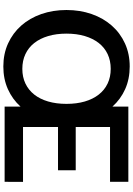

<svg xmlns="http://www.w3.org/2000/svg" viewBox="152 -923 778 1122"><g transform="rotate(90 541.0 -362.0)"><path d="M382.5 -103.5Q430 -103.5 468 -121.5Q506 -139.5 532.5 -173Q559 -206.5 573 -254.2Q587 -302 587 -361.5Q587 -421 573 -468.8Q559 -516.5 532.5 -550.2Q506 -584 468 -602Q430 -620 382.5 -620Q334.5 -620 296.2 -602Q258 -584 231.5 -550.2Q205 -516.5 190.8 -468.8Q176.5 -421 176.5 -361.5Q176.5 -302 190.8 -254.2Q205 -206.5 231.5 -173Q258 -139.5 296.2 -121.5Q334.5 -103.5 382.5 -103.5ZM1043 -107.5 1042.5 0H603V-93Q560 -45.5 500.8 -19Q441.5 7.5 368.5 7.5Q294.5 7.5 233.8 -20.2Q173 -48 129.5 -97.2Q86 -146.5 62.2 -214.2Q38.5 -282 38.5 -361.5Q38.5 -441 62.2 -508.8Q86 -576.5 129.5 -626Q173 -675.5 233.8 -703.2Q294.5 -731 368.5 -731Q441.5 -731 500.8 -704.5Q560 -678 603 -630V-723H1042.5V-616H722V-415.5H975V-312H722V-107.5Z"/></g></svg>

Font: LatoLatin
Style: Bold
Weight: 700
Designer: Lukasz Dziedzic with Adam Twardoch and Botio Nikoltchev
Foundry: tyPoland Lukasz Dziedzic
Version: Version 2.015; 2015-08-06; http://www.latofonts.com/